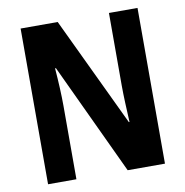

<svg xmlns="http://www.w3.org/2000/svg" viewBox="-80 -791 837 867"><g transform="rotate(-10 338.5 -357.0)"><path d="M607 0V-714H476V-380C476 -335 479 -272 482 -213H479L241 -714H71V0H201V-337C201 -384 198 -447 193 -510H197L436 0Z"/></g></svg>

Font: Noto Sans Lao Looped Condensed
Style: Bold
Weight: 700
Width: 3
Designer: Mark Frömberg, Ben Mitchell
Foundry: The Fontpad Ltd
Version: Version 1.002